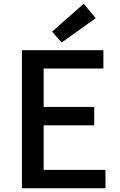

<svg xmlns="http://www.w3.org/2000/svg" viewBox="-20 -1005 640 1025"><path d="M309 -778 491 -908 427 -985 258 -836ZM97 0H543V-98H213V-336H483V-434H213V-639H532V-737H97Z"/></svg>

Font: Noto Sans JP Medium
Style: Regular
Weight: 500
Designer: Ryoko NISHIZUKA  (kana, bopomofo & ideographs); Paul D. Hunt (Latin, Greek & Cyrillic); Sandoll Communications , Soo-you
Foundry: Adobe
Version: Version 2.002;hotconv 1.0.116;makeotfexe 2.5.65601